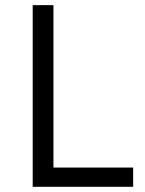

<svg xmlns="http://www.w3.org/2000/svg" viewBox="-20 -720 557 740"><path d="M106 -700.2H186V-74.2H493.2V0H106Z"/></svg>

Font: Montserrat-Arabic Light
Style: Regular
Weight: 300
Designer: Mohamed Gaber
Foundry: Kief Type Foundry
Version: Version 5.008;PS 005.008;hotconv 1.0.88;makeotf.lib2.5.64775